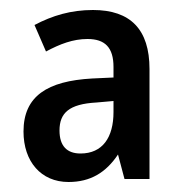

<svg xmlns="http://www.w3.org/2000/svg" viewBox="-20 -742 367 384"><path d="M166 -722C122 -722 85 -711 49 -692L72 -639C100 -654 126 -664 155 -664C190 -664 207 -647 207 -608V-587L164 -585C75 -580 27 -550 27 -479C27 -419 62 -378 117 -378C161 -378 192 -397 216 -433L229 -384H279V-604C279 -683 241 -722 166 -722ZM173 -537 207 -540V-518C207 -467 185 -435 141 -435C114 -435 99 -450 99 -481C99 -516 118 -534 173 -537Z"/></svg>

Font: Noto Sans Khmer UI Condensed Medium
Style: Regular
Weight: 500
Width: 3
Designer: Danh Hong and the Monotype Design Team
Foundry: Monotype Imaging Inc.
Version: Version 2.002